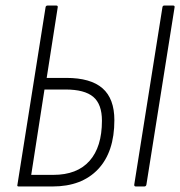

<svg xmlns="http://www.w3.org/2000/svg" viewBox="-20 -675 652 695"><path d="M48 0Q41 0 43 -6L145 -649Q146 -655 153 -655H183Q190 -655 189 -649L149 -393H220Q308 -393 351 -355.5Q394 -318 394 -240Q394 -125 335 -62.5Q276 0 170 0ZM93 -42H173Q259 -42 304 -92.5Q349 -143 349 -238Q349 -298 317.5 -324.5Q286 -351 217 -351H141ZM472 0Q465 0 466 -7L568 -649Q569 -655 575 -655H606Q613 -655 612 -649L510 -7Q509 0 502 0Z"/></svg>

Font: Sofia Sans Condensed Light
Style: Italic
Weight: 300
Italic angle: -9°
Version: Version 4.100